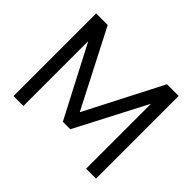

<svg xmlns="http://www.w3.org/2000/svg" viewBox="-152 -925 1150 1150"><g transform="rotate(45 423.5 -350.0)"><path d="M74 0V-700H172L423 -212L674 -700H773V0H689V-550L455 -100H392L158 -549V0Z"/></g></svg>

Font: DM Sans 24pt
Style: Regular
Weight: 400
Designer: Colophon Foundry, Jonny Pinhorn
Foundry: Colophon Foundry
Version: Version 4.004;gftools[0.9.30]